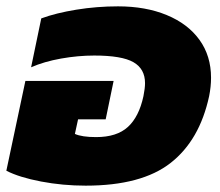

<svg xmlns="http://www.w3.org/2000/svg" viewBox="-44 -570 693 605"><path d="M-24 -32 36 -315H314L289 -194H202L192 -148Q214 -138 259 -138Q324 -138 359 -170Q394 -202 408 -267Q413 -292 413 -308Q413 -353 376.5 -374Q340 -395 253 -395Q202 -395 148.5 -385.5Q95 -376 54 -358L86 -512Q132 -529 196.5 -539.5Q261 -550 328 -550Q415 -550 481.5 -522.5Q548 -495 584.5 -444.5Q621 -394 621 -325Q621 -297 615 -267Q585 -128 493.5 -56.5Q402 15 226 15Q154 15 85.5 2Q17 -11 -24 -32Z"/></svg>

Font: Prompt ExtraBold
Style: Italic
Weight: 800
Italic angle: -12°
Designer: Katatrad Team
Foundry: CadsonDemak
Version: Version 1.001